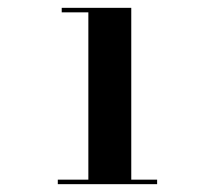

<svg xmlns="http://www.w3.org/2000/svg" viewBox="-20 -926 569 490"><path d="M205.5 -459.5V-894.5H137.5V-906H315V-459.5ZM127.5 -456V-467.5H381V-456Z"/></svg>

Font: Bodoni Moda ExtraBold
Style: Regular
Weight: 800
Version: Version 2.005